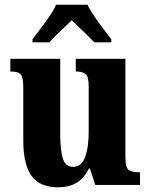

<svg xmlns="http://www.w3.org/2000/svg" viewBox="-20 -786 639 816"><path d="M227 10Q149 10 114 -38.5Q79 -87 79 -188V-411Q79 -454 69.5 -468Q60 -482 27 -482H24V-536H236V-218Q236 -148 247 -112.5Q258 -77 291 -77Q326 -77 341.5 -118Q357 -159 357 -228V-419Q357 -462 343 -472Q329 -482 305 -482H302V-536H513V-117Q513 -73 527.5 -63.5Q542 -54 566 -54H575V0H385L362 -70H358Q337 -28 305 -9Q273 10 227 10ZM118 -619Q132 -638 152 -664Q172 -690 190.5 -717Q209 -744 218 -766H352Q362 -744 380.5 -717Q399 -690 419 -664Q439 -638 453 -619V-606H381Q371 -617 353.5 -634Q336 -651 317 -669Q298 -687 285 -700Q264 -679 235 -652Q206 -625 190 -606H118Z"/></svg>

Font: Noto Serif Tamil Condensed ExtraBold
Style: Regular
Weight: 800
Width: 3
Designer: Indian Type Foundry, Tom Grace, and the Monotype Design Team
Foundry: Monotype Imaging Inc.
Version: Version 2.004; ttfautohint (v1.8.4.7-5d5b)